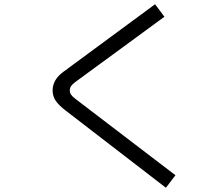

<svg xmlns="http://www.w3.org/2000/svg" viewBox="-20 -835 1040 905"><path d="M288 -315Q258 -338 243 -359.5Q228 -381 228 -409Q228 -459 278 -496L711 -815L755 -756L333 -447Q321 -438 315 -429Q309 -420 309 -408Q309 -397 315.5 -388Q322 -379 338 -367L807 -9L762 50Z"/></svg>

Font: IBM Plex Sans JP
Style: Regular
Weight: 400
Designer: Mike Abbink; Paul van der Laan; Pieter van Rosmalen; Wujin Sim; Yejin Wi; Jinhee Kim; Boomi Park; Yona Kim; Kichan Ma
Foundry: Sandoll Inc.
Version: Version 1.000